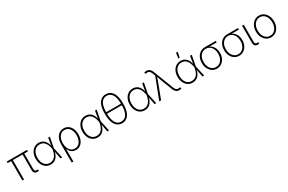

<svg xmlns="http://www.w3.org/2000/svg" viewBox="189 -2418 6427 4286"><g transform="rotate(-30 3403.0 -274.5)"><path d="M514.6 1.5Q462.4 7.3 432.9 -17.1Q403.3 -41.5 403.3 -97.2V-522.5H447.3V-103.5Q447.3 -61.5 465.3 -48.1Q483.4 -34.7 518.1 -39.1Q523.9 -39.6 526.1 -39.8Q528.3 -40 532.2 -40.5L539.6 -2Q535.2 -1 528.6 0Q522 1 514.6 1.5ZM108.9 0V-522.5H152.8V0ZM19.5 -499V-539.1H540.5V-499Z M840.3 11.2Q771 11.2 718.8 -24.4Q666.5 -60.1 637.5 -123Q608.4 -186 608.4 -268.1Q608.4 -349.6 638.2 -412.4Q668 -475.1 720.7 -510.7Q773.4 -546.4 841.8 -546.4Q888.7 -546.4 925.5 -530.5Q962.4 -514.6 989 -485.6Q1015.6 -456.5 1032.7 -417.5Q1049.8 -378.4 1057.1 -332H1071.8L1078.1 -271.5L1136.7 0H1094.2L1037.1 -290Q1028.3 -336.9 1012.7 -376.5Q997.1 -416 973.6 -444.8Q950.2 -473.6 917.7 -489.5Q885.3 -505.4 842.3 -505.4Q786.1 -505.4 743.4 -475.6Q700.7 -445.8 676.8 -392.3Q652.8 -338.9 652.8 -268.1Q652.8 -196.8 676 -143.3Q699.2 -89.8 741.7 -60.1Q784.2 -30.3 840.8 -30.3Q880.4 -30.3 912.6 -44.7Q944.8 -59.1 969.7 -86.9Q994.6 -114.7 1011.5 -154.8Q1028.3 -194.8 1037.1 -246.1L1086.4 -539.1H1129.4L1078.1 -268.1L1072.3 -207H1059.1Q1049.8 -155.3 1031 -114.7Q1012.2 -74.2 984.1 -46.1Q956.1 -18.1 919.9 -3.4Q883.8 11.2 840.3 11.2Z M1263.2 204.1V-268.6Q1263.2 -350.6 1291 -413.3Q1318.8 -476.1 1368.9 -511.5Q1418.9 -546.9 1485.8 -546.9Q1552.7 -546.9 1602.8 -511.5Q1652.8 -476.1 1680.4 -413.3Q1708 -350.6 1708 -268.6Q1708 -187 1680.7 -123.8Q1653.3 -60.5 1604 -24.7Q1554.7 11.2 1489.3 11.2Q1443.4 11.2 1407.7 -6.3Q1372.1 -23.9 1347.7 -53.5Q1323.2 -83 1310.5 -118.7H1307.1V204.1ZM1484.9 -29.8Q1540 -29.8 1580.1 -60.8Q1620.1 -91.8 1641.8 -146Q1663.6 -200.2 1663.6 -269Q1663.6 -336.9 1642.1 -390.6Q1620.6 -444.3 1580.8 -475.1Q1541 -505.9 1485.8 -505.9Q1430.7 -505.9 1390.4 -475.3Q1350.1 -444.8 1328.1 -391.4Q1306.2 -337.9 1306.2 -269Q1306.2 -199.7 1327.9 -145.8Q1349.6 -91.8 1389.6 -60.8Q1429.7 -29.8 1484.9 -29.8Z M2046.9 11.2Q1977.5 11.2 1925.3 -24.4Q1873 -60.1 1844 -123Q1814.9 -186 1814.9 -268.1Q1814.9 -349.6 1844.7 -412.4Q1874.5 -475.1 1927.2 -510.7Q1980 -546.4 2048.3 -546.4Q2095.2 -546.4 2132.1 -530.5Q2168.9 -514.6 2195.6 -485.6Q2222.2 -456.5 2239.3 -417.5Q2256.3 -378.4 2263.7 -332H2278.3L2284.7 -271.5L2343.3 0H2300.8L2243.7 -290Q2234.9 -336.9 2219.2 -376.5Q2203.6 -416 2180.2 -444.8Q2156.7 -473.6 2124.3 -489.5Q2091.8 -505.4 2048.8 -505.4Q1992.7 -505.4 1950 -475.6Q1907.2 -445.8 1883.3 -392.3Q1859.4 -338.9 1859.4 -268.1Q1859.4 -196.8 1882.6 -143.3Q1905.8 -89.8 1948.2 -60.1Q1990.7 -30.3 2047.4 -30.3Q2086.9 -30.3 2119.1 -44.7Q2151.4 -59.1 2176.3 -86.9Q2201.2 -114.7 2218 -154.8Q2234.9 -194.8 2243.7 -246.1L2293 -539.1H2335.9L2284.7 -268.1L2278.8 -207H2265.6Q2256.3 -155.3 2237.5 -114.7Q2218.8 -74.2 2190.7 -46.1Q2162.6 -18.1 2126.5 -3.4Q2090.3 11.2 2046.9 11.2Z M2681.6 9.3Q2607.9 9.3 2555.4 -32.7Q2502.9 -74.7 2475.1 -154.5Q2447.3 -234.4 2447.3 -347.7V-379.9Q2447.3 -493.7 2475.1 -573.2Q2502.9 -652.8 2555.4 -694.8Q2607.9 -736.8 2681.6 -736.8Q2755.9 -736.8 2808.1 -694.8Q2860.4 -652.8 2888.2 -573.2Q2916 -493.7 2916 -379.9V-347.7Q2916 -234.4 2888.2 -154.5Q2860.4 -74.7 2808.1 -32.7Q2755.9 9.3 2681.6 9.3ZM2681.6 -31.7Q2773.4 -31.7 2822.5 -111.3Q2871.6 -190.9 2871.6 -342.8V-384.8Q2871.6 -536.6 2822.5 -616.2Q2773.4 -695.8 2681.6 -695.8Q2589.8 -695.8 2540.8 -616.2Q2491.7 -536.6 2491.7 -384.8V-342.8Q2491.7 -190.9 2540.8 -111.3Q2589.8 -31.7 2681.6 -31.7ZM2476.1 -344.2V-383.3H2888.7V-344.2Z M3263.7 11.2Q3194.3 11.2 3142.1 -24.4Q3089.8 -60.1 3060.8 -123Q3031.7 -186 3031.7 -268.1Q3031.7 -349.6 3061.5 -412.4Q3091.3 -475.1 3144 -510.7Q3196.8 -546.4 3265.1 -546.4Q3312 -546.4 3348.9 -530.5Q3385.7 -514.6 3412.4 -485.6Q3439 -456.5 3456.1 -417.5Q3473.1 -378.4 3480.5 -332H3495.1L3501.5 -271.5L3560.1 0H3517.6L3460.4 -290Q3451.7 -336.9 3436 -376.5Q3420.4 -416 3397 -444.8Q3373.5 -473.6 3341.1 -489.5Q3308.6 -505.4 3265.6 -505.4Q3209.5 -505.4 3166.7 -475.6Q3124 -445.8 3100.1 -392.3Q3076.2 -338.9 3076.2 -268.1Q3076.2 -196.8 3099.4 -143.3Q3122.6 -89.8 3165 -60.1Q3207.5 -30.3 3264.2 -30.3Q3303.7 -30.3 3335.9 -44.7Q3368.2 -59.1 3393.1 -86.9Q3418 -114.7 3434.8 -154.8Q3451.7 -194.8 3460.4 -246.1L3509.8 -539.1H3552.7L3501.5 -268.1L3495.6 -207H3482.4Q3473.1 -155.3 3454.3 -114.7Q3435.5 -74.2 3407.5 -46.1Q3379.4 -18.1 3343.3 -3.4Q3307.1 11.2 3263.7 11.2Z M3637.7 0 3848.1 -544.4 3823.2 -608.9Q3809.1 -646.5 3791 -666.5Q3772.9 -686.5 3749.8 -691.4Q3726.6 -696.3 3696.8 -688L3681.6 -686L3671.4 -725.1Q3684.6 -729.5 3699.5 -732.2Q3714.4 -734.9 3729.5 -734.9Q3760.7 -734.9 3785.4 -722.9Q3810.1 -710.9 3829.3 -686.8Q3848.6 -662.6 3862.8 -624.5L4058.1 -119.1Q4072.8 -81.5 4090.8 -61.3Q4108.9 -41 4132.1 -36.1Q4155.3 -31.2 4184.6 -39.6L4199.7 -41L4210 -2.4Q4196.8 2 4182.1 4.6Q4167.5 7.3 4151.9 7.3Q4121.1 7.3 4096.7 -4.6Q4072.3 -16.6 4053 -40.8Q4033.7 -64.9 4019 -103L3921.9 -356Q3905.8 -397.9 3891.8 -439Q3877.9 -480 3863.8 -521.5H3877.9Q3864.3 -480.5 3850.6 -439.2Q3836.9 -397.9 3820.8 -356L3685.5 0Z M4497.6 11.2Q4428.2 11.2 4376 -24.4Q4323.7 -60.1 4294.7 -123Q4265.6 -186 4265.6 -268.1Q4265.6 -349.6 4295.4 -412.4Q4325.2 -475.1 4377.9 -510.7Q4430.7 -546.4 4499 -546.4Q4545.9 -546.4 4582.8 -530.5Q4619.6 -514.6 4646.2 -485.6Q4672.9 -456.5 4689.9 -417.5Q4707 -378.4 4714.4 -332H4729L4735.4 -271.5L4793.9 0H4751.5L4694.3 -290Q4685.5 -336.9 4669.9 -376.5Q4654.3 -416 4630.9 -444.8Q4607.4 -473.6 4575 -489.5Q4542.5 -505.4 4499.5 -505.4Q4443.4 -505.4 4400.6 -475.6Q4357.9 -445.8 4334 -392.3Q4310.1 -338.9 4310.1 -268.1Q4310.1 -196.8 4333.3 -143.3Q4356.4 -89.8 4398.9 -60.1Q4441.4 -30.3 4498 -30.3Q4537.6 -30.3 4569.8 -44.7Q4602.1 -59.1 4627 -86.9Q4651.9 -114.7 4668.7 -154.8Q4685.5 -194.8 4694.3 -246.1L4743.7 -539.1H4786.6L4735.4 -268.1L4729.5 -207H4716.3Q4707 -155.3 4688.2 -114.7Q4669.4 -74.2 4641.4 -46.1Q4613.3 -18.1 4577.1 -3.4Q4541 11.2 4497.6 11.2ZM4486.3 -614.3 4504.4 -752.9H4550.8L4518.6 -614.3Z M5122.6 11.2Q5054.7 11.2 5002 -24.4Q4949.2 -60.1 4919.2 -122.3Q4889.2 -184.6 4889.2 -265.1Q4889.2 -345.7 4919.4 -407.5Q4949.7 -469.2 5002.2 -504.2Q5054.7 -539.1 5122.6 -539.1H5406.2V-499.5H5184.6L5122.6 -498Q5065.9 -498 5023.7 -467.8Q4981.4 -437.5 4957.5 -384.8Q4933.6 -332 4933.6 -265.1Q4933.6 -197.8 4957.3 -144.5Q4981 -91.3 5023.4 -60.5Q5065.9 -29.8 5122.6 -29.8Q5179.7 -29.8 5221.9 -60.5Q5264.2 -91.3 5287.6 -144.5Q5311 -197.8 5311 -265.1Q5311 -332 5287.6 -384.8Q5264.2 -437.5 5221.7 -467.8Q5179.2 -498 5122.6 -498V-519.5Q5172.9 -519.5 5215.3 -501.5Q5257.8 -483.4 5289.3 -449.7Q5320.8 -416 5338.1 -368.4Q5355.5 -320.8 5355.5 -261.2Q5355.5 -182.6 5325.4 -121.1Q5295.4 -59.6 5242.9 -24.2Q5190.4 11.2 5122.6 11.2Z M5696.3 11.2Q5628.4 11.2 5575.7 -24.4Q5522.9 -60.1 5492.9 -122.3Q5462.9 -184.6 5462.9 -265.1Q5462.9 -345.7 5493.2 -407.5Q5523.4 -469.2 5575.9 -504.2Q5628.4 -539.1 5696.3 -539.1H5980V-499.5H5758.3L5696.3 -498Q5639.6 -498 5597.4 -467.8Q5555.2 -437.5 5531.2 -384.8Q5507.3 -332 5507.3 -265.1Q5507.3 -197.8 5531 -144.5Q5554.7 -91.3 5597.2 -60.5Q5639.6 -29.8 5696.3 -29.8Q5753.4 -29.8 5795.7 -60.5Q5837.9 -91.3 5861.3 -144.5Q5884.8 -197.8 5884.8 -265.1Q5884.8 -332 5861.3 -384.8Q5837.9 -437.5 5795.4 -467.8Q5752.9 -498 5696.3 -498V-519.5Q5746.6 -519.5 5789.1 -501.5Q5831.5 -483.4 5863 -449.7Q5894.5 -416 5911.9 -368.4Q5929.2 -320.8 5929.2 -261.2Q5929.2 -182.6 5899.2 -121.1Q5869.1 -59.6 5816.7 -24.2Q5764.2 11.2 5696.3 11.2Z M6194.8 1.5Q6142.1 7.3 6112.8 -17.1Q6083.5 -41.5 6083.5 -97.2V-539.1H6127.4V-103.5Q6127.4 -61.5 6145.3 -48.1Q6163.1 -34.7 6197.3 -39.6Q6203.1 -40 6205.3 -40Q6207.5 -40 6211.4 -41L6219.2 -2Q6214.4 -1 6208 0Q6201.7 1 6194.8 1.5Z M6519.5 11.2Q6451.7 11.2 6399.2 -24.9Q6346.7 -61 6316.4 -124Q6286.1 -187 6286.1 -268.1Q6286.1 -349.1 6316.4 -412.1Q6346.7 -475.1 6399.2 -511Q6451.7 -546.9 6519.5 -546.9Q6587.4 -546.9 6639.9 -511Q6692.4 -475.1 6722.4 -411.9Q6752.4 -348.6 6752.4 -268.1Q6752.4 -187 6722.4 -124Q6692.4 -61 6639.9 -24.9Q6587.4 11.2 6519.5 11.2ZM6519.5 -29.8Q6576.7 -29.8 6618.9 -61.3Q6661.1 -92.8 6684.6 -146.7Q6708 -200.7 6708 -268.1Q6708 -335 6684.6 -388.9Q6661.1 -442.9 6618.7 -474.4Q6576.2 -505.9 6519.5 -505.9Q6462.9 -505.9 6420.7 -474.4Q6378.4 -442.9 6354.5 -389.2Q6330.6 -335.4 6330.6 -268.1Q6330.6 -200.7 6354.2 -146.7Q6377.9 -92.8 6420.4 -61.3Q6462.9 -29.8 6519.5 -29.8Z"/></g></svg>

Font: Inter 18pt ExtraLight
Style: Regular
Weight: 250
Designer: Rasmus Andersson
Foundry: rsms
Version: Version 4.001;git-66647c0bb